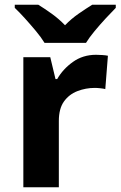

<svg xmlns="http://www.w3.org/2000/svg" viewBox="-20 -786 506 806"><path d="M383 -556Q394 -556 409 -555Q424 -554 433 -552L422 -412Q415 -414 401.5 -415.5Q388 -417 378 -417Q340 -417 305 -403.5Q270 -390 248.5 -360Q227 -330 227 -278V0H78V-546H191L213 -454H220Q244 -496 286 -526Q328 -556 383 -556ZM167 -606Q153 -629 130.5 -656Q108 -683 84.5 -709Q61 -735 42 -753V-766H141Q167 -750 197 -728.5Q227 -707 253 -680Q279 -707 310 -728.5Q341 -750 367 -766H466V-753Q448 -735 424 -709Q400 -683 377.5 -656Q355 -629 341 -606Z"/></svg>

Font: Noto Sans Ol Chiki
Style: Regular
Weight: 400
Designer: Monotype Design Team, Lewis McGuffie
Foundry: Monotype Imaging Inc.
Version: Version 2.003